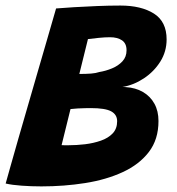

<svg xmlns="http://www.w3.org/2000/svg" viewBox="-32 -673 639 692"><path d="M-11.6 -11.6Q-6.2 -31.1 5.9 -73.9Q18 -116.6 34.2 -173.4Q50.5 -230.1 68.8 -293Q87 -355.9 104.5 -416.2Q122 -476.6 136.6 -526.6Q151.1 -576.6 160.1 -607.9Q169 -639.1 170.1 -642.5Q196.2 -644.6 235.2 -647.1Q274.1 -649.5 317.8 -651.2Q361.5 -653 401.9 -653Q476.9 -653 522.7 -624.1Q568.5 -595.1 568.5 -531Q568.5 -487.2 545.8 -451Q523 -414.8 486.7 -390.7Q450.4 -366.6 409.5 -359.5Q411.8 -359.5 414.2 -359.5Q416.8 -359.5 420.9 -359.1Q456.9 -356.9 483.4 -341.3Q510 -325.8 524.6 -299.2Q539.2 -272.8 539.2 -236.8Q539.2 -170.4 504.5 -125.2Q469.8 -80 410.2 -52.6Q350.8 -25.2 274.9 -13.2Q199 -1.2 117.1 -1.2Q79.9 -1.2 45.6 -3.8Q11.2 -6.2 -11.6 -11.6ZM190 -149.9Q194 -149.5 200.5 -149.5Q207 -149.5 215 -149.5Q244 -149.5 274.5 -153.1Q305 -156.8 331.4 -166Q357.9 -175.2 374.1 -192.2Q390.2 -209.1 390.2 -236.2Q390.2 -259.8 368.9 -271.6Q347.6 -283.4 294.9 -283.4Q286.4 -283.4 273.8 -283.1Q261.1 -282.9 247.6 -282.1Q234 -281.4 222.1 -279.9ZM253.9 -406.4Q280.4 -406.6 296.9 -407.9Q313.4 -409.2 326.2 -413.5Q349.2 -417.2 371.8 -426.6Q394.4 -435.9 409.2 -451.9Q424.1 -467.9 424.1 -491.8Q424.1 -516.4 407.8 -527.6Q391.4 -538.8 364.5 -538.8Q346 -538.8 323.7 -536.5Q301.4 -534.2 285 -532.1Z"/></svg>

Font: Grandstander Thin
Style: Italic
Weight: 100
Italic angle: -15°
Designer: Tyler Finck
Foundry: Etcetera Type Co
Version: Version 1.200